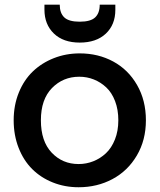

<svg xmlns="http://www.w3.org/2000/svg" viewBox="-20 -787 678 816"><path d="M314 8.8Q255.4 8.8 204.6 -11.5Q153.8 -31.7 116.9 -68.4Q80.1 -105 59.1 -158.7Q38.1 -212.4 38.1 -275.9Q38.1 -339.4 59.8 -393.1Q81.5 -446.8 119.4 -483.2Q157.2 -519.5 208.7 -539.8Q260.3 -560.1 318.8 -560.1Q397.5 -560.1 461.2 -525.6Q524.9 -491.2 562.5 -425.8Q600.1 -360.4 600.1 -275.9Q600.1 -191.4 561.5 -126Q522.9 -60.5 458 -25.9Q393.1 8.8 314 8.8ZM153.8 -275.9Q153.8 -186.5 199.7 -138.2Q245.6 -89.8 314 -89.8Q346.7 -89.8 376.5 -101.6Q406.2 -113.3 430.2 -135.7Q454.1 -158.2 468.5 -194.3Q482.9 -230.5 482.9 -275.9Q482.9 -321.3 469 -357.4Q455.1 -393.6 431.6 -415.5Q408.2 -437.5 378.9 -449.2Q349.6 -460.9 316.9 -460.9Q248 -460.9 200.9 -412.8Q153.8 -364.7 153.8 -275.9ZM470.2 -745.1Q470.2 -682.1 429.7 -644Q389.2 -606 318.8 -606Q249 -606 209 -644.5Q168.9 -683.1 168.9 -746.1V-767.1H233.9Q233.9 -731.4 253.2 -713.1Q272.5 -694.8 318.8 -694.8Q365.2 -694.8 384.5 -713.1Q403.8 -731.4 403.8 -767.1H470.2Z"/></svg>

Font: SVN-Poppins Medium
Style: Regular
Weight: 500
Designer: Ninad Kale (Devanagari), Jonny Pinhorn (Latin)
Foundry: Indian Type Foundry
Version: Version 3.002 2017